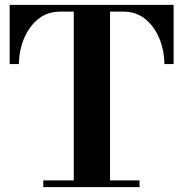

<svg xmlns="http://www.w3.org/2000/svg" viewBox="-20 -774 758 794"><path d="M159 0V-28H285V-726H227Q174 -725 137 -694.5Q100 -664 79.5 -615Q59 -566 58 -509H20V-754H698V-509H660Q659 -567 638.5 -616Q618 -665 580.5 -695.5Q543 -726 489 -726H435V-28H557V0Z"/></svg>

Font: Libre Bodoni SemiBold
Style: Regular
Weight: 600
Designer: Pablo Impallari, Rodrigo Fuenzalida
Foundry: Impallari Type
Version: Version 2.005;gftools[0.9.23]